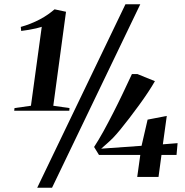

<svg xmlns="http://www.w3.org/2000/svg" viewBox="-20 -835 871 906"><path d="M48.5 -325 126 -336 177 -708.5Q167 -705 150.8 -701.2Q134.5 -697.5 115.8 -694.2Q97 -691 80 -689L78 -708Q102 -714.5 125 -723.8Q148 -733 168.8 -744Q189.5 -755 206.8 -767.2Q224 -779.5 237.5 -791L291.5 -779.5L231.5 -336L308 -325L307 -312.5H47ZM572 -815H642L225.5 51H155.5ZM627.5 0 642 -104H447L424 -141.5Q445 -173.5 467.5 -214.2Q490 -255 513.2 -300.5Q536.5 -346 559 -393.2Q581.5 -440.5 602.5 -485.5H628.5L711 -452Q698 -429 678.5 -399.5Q659 -370 636 -338.5Q613 -307 590.2 -277.2Q567.5 -247.5 547.5 -223.2Q527.5 -199 513.5 -184.5Q498.5 -169.5 482.2 -155.2Q466 -141 457.5 -133.5L648 -147L676.5 -270.5L767 -288L748.5 -154L818 -159.5L813 -104H742L728 0Z"/></svg>

Font: Merriweather 144pt SemiBold
Style: Italic
Weight: 600
Italic angle: -7.8°
Version: Version 2.101